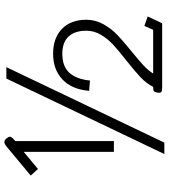

<svg xmlns="http://www.w3.org/2000/svg" viewBox="33 -792 769 875"><g transform="rotate(-90 417.5 -354.5)"><path d="M163 -631 85 -566 55 -599 187 -709Q199 -719 208 -719Q216 -719 224 -710Q232 -700 232 -694Q232 -688 224 -680L212 -669V-220H163ZM497 -710H549L205 10H153ZM433 -21Q435 -35 440 -38Q445 -41 459 -41Q475 -72 503 -98.5Q531 -125 579 -163Q624 -198 651 -223Q678 -248 696.5 -279Q715 -310 715 -346Q715 -398 688.5 -426.5Q662 -455 610 -455Q552 -455 523 -422.5Q494 -390 488 -329L441 -333Q448 -413 493.5 -455Q539 -497 610 -497Q682 -497 723.5 -456.5Q765 -416 765 -346Q765 -304 744.5 -267.5Q724 -231 695 -203.5Q666 -176 619 -138Q581 -107 557.5 -85.5Q534 -64 520 -41H719L737 -81L780 -66L749 0H458Q440 0 435.5 -4Q431 -8 433 -21Z"/></g></svg>

Font: Niramit ExtraLight
Style: Regular
Weight: 200
Designer: Katatrad Aksorn Co.,Ltd.
Foundry: Cadson Demak Co.,Ltd.
Version: Version 1.000; ttfautohint (v1.6)